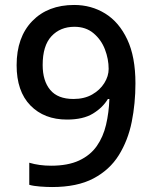

<svg xmlns="http://www.w3.org/2000/svg" viewBox="-20 -744 615 774"><path d="M526 -408Q526 -327 511 -252.5Q496 -178 459 -118.5Q422 -59 356.5 -24.5Q291 10 190 10Q169 10 142 8Q115 6 98 1V-88Q138 -76 186 -76Q254 -76 299 -97Q344 -118 370 -155Q396 -192 407.5 -241Q419 -290 421 -345H415Q394 -310 354.5 -286Q315 -262 250 -262Q158 -262 102.5 -319Q47 -376 47 -481Q47 -594 110 -659Q173 -724 279 -724Q348 -724 404 -689.5Q460 -655 493 -585Q526 -515 526 -408ZM280 -636Q223 -636 187.5 -598Q152 -560 152 -482Q152 -418 182.5 -381.5Q213 -345 276 -345Q320 -345 351.5 -363Q383 -381 400.5 -409Q418 -437 418 -466Q418 -506 403 -545Q388 -584 357 -610Q326 -636 280 -636Z"/></svg>

Font: Noto Sans Khmer UI Medium
Style: Regular
Weight: 500
Designer: Danh Hong and the Monotype Design Team
Foundry: Monotype Imaging Inc.
Version: Version 2.002; ttfautohint (v1.8.4.7-5d5b)